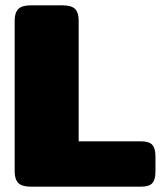

<svg xmlns="http://www.w3.org/2000/svg" viewBox="-20 -700 603 720"><path d="M35 -57V-623Q35 -652 48.5 -666Q62 -680 95 -680H214Q248 -680 261.5 -666.5Q275 -653 275 -623V-170H508Q540 -170 551.5 -156.5Q563 -143 563 -113V-57Q563 -27 551.5 -13.5Q540 0 508 0H95Q62 0 48.5 -14Q35 -28 35 -57Z"/></svg>

Font: Mitr
Style: Bold
Weight: 700
Designer: Thanarat Vachiruckul
Foundry: Cadson Demak
Version: Version 1.002